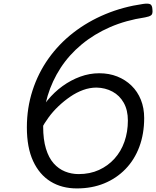

<svg xmlns="http://www.w3.org/2000/svg" viewBox="-20 -1033 872 1072"><path d="M409 19Q325 19 262.5 -19.5Q200 -58 165 -133.5Q130 -209 130 -322Q130 -430 161.5 -527.5Q193 -625 251 -706.5Q309 -788 389.5 -850.5Q470 -913 568.5 -954Q667 -995 779 -1011Q807 -1015 818.5 -1009.5Q830 -1004 831 -980Q834 -955 823.5 -947.5Q813 -940 790 -936Q683 -920 594.5 -881.5Q506 -843 436 -785Q366 -727 318.5 -654Q271 -581 246 -498Q221 -415 221 -326Q221 -254 236.5 -203Q252 -152 279.5 -121Q307 -90 343 -75.5Q379 -61 419 -61Q482 -61 532.5 -84Q583 -107 619.5 -147.5Q656 -188 675 -242.5Q694 -297 694 -360Q694 -418 671 -459Q648 -500 608 -521.5Q568 -543 519 -544Q481 -544 444 -530.5Q407 -517 372 -493Q337 -469 306 -439.5Q275 -410 251 -377Q227 -344 210 -312L179 -371Q207 -426 245 -472.5Q283 -519 329.5 -552.5Q376 -586 428 -605Q480 -624 534 -624Q589 -624 634.5 -606Q680 -588 714 -555Q748 -522 766.5 -476Q785 -430 785 -374Q785 -286 758 -213.5Q731 -141 680.5 -89Q630 -37 561.5 -9Q493 19 409 19Z"/></svg>

Font: Playwrite AU NSW
Style: Regular
Weight: 400
Designer: Veronika Burian, José Scaglione
Foundry: TypeTogether
Version: Version 1.002